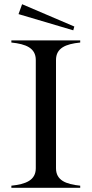

<svg xmlns="http://www.w3.org/2000/svg" viewBox="-20 -892 435 912"><path d="M34 -10V0H361V-10C292 -17 246 -36 246 -93V-607C246 -664 292 -683 361 -690V-700H34V-690C103 -683 150 -664 150 -607V-93C150 -36 103 -17 34 -10ZM68 -825 328 -748 333 -766 85 -872Z"/></svg>

Font: Sprat
Style: Regular
Weight: 400
Designer: Ethan Nakache
Foundry: Collletttivo
Version: Version 2.000;Glyphs 3.2 (3217)